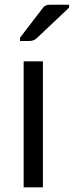

<svg xmlns="http://www.w3.org/2000/svg" viewBox="-20 -808 318 828"><path d="M165 -543.5V0H82V-543.5ZM66.4 -645.5 164.1 -772.9Q169.9 -780.8 177.5 -784.2Q185.1 -787.6 195.3 -787.6H277.8V-774.9L138.2 -643.1Q130.9 -636.7 123.5 -634Q116.2 -631.3 106.4 -631.3H66.4Z"/></svg>

Font: Lycee Sans
Style: Regular
Weight: 400
Designer: Justin Alvin
Foundry: Alkove Design
Version: Version 1.030